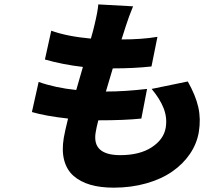

<svg xmlns="http://www.w3.org/2000/svg" viewBox="-20 -800 996 881"><path d="M675.8 -392 841.6 -426.1Q877.8 -362.2 889.9 -308.2Q902 -254.3 892.4 -195Q883.5 -141 851.7 -94.1Q820 -47.2 770.2 -12.8Q720.5 21.7 651.1 41.4Q581.7 61.1 501.8 61.1Q440.3 61.1 394.2 47.6Q348 34.1 317.1 6.7Q286.2 -20.6 274.5 -64.8Q262.8 -109 272.7 -168Q277.7 -197.1 292.3 -256Q188.9 -267.4 126.4 -285.9L157.3 -424Q235.1 -396.7 329.9 -387.1L360.4 -492.9Q267.4 -503.6 186.1 -527L215.2 -659.1Q287.6 -632.8 397 -622.9Q408.4 -661.9 413.7 -686.1Q428.6 -747.5 431.1 -779.8L590.6 -771Q571 -723.7 556.1 -676.8Q555 -673.3 548.7 -653.4Q542.3 -633.5 537.6 -619Q632.5 -619 702.4 -631L675.1 -495Q595.5 -486.2 497.5 -486.2Q473.7 -408.4 465.9 -380H467Q552.9 -380 654.8 -392L628.6 -256Q552.6 -247.9 431.1 -247.9Q422.6 -215.2 419 -192.8Q410.2 -139.9 438.7 -114Q467.3 -88.1 531.6 -88.1Q621.1 -88.1 676.3 -124.3Q731.5 -160.5 740.4 -214.1Q747.9 -259.6 731 -302.9Q714.1 -346.2 675.8 -392Z"/></svg>

Font: Karasuma Gothic
Style: Italic
Weight: 900
Italic angle: -9.39999°
Designer: Rasmus Andersson / Ryoko Nishizuka
Foundry: Genbu
Version: Version 1.00